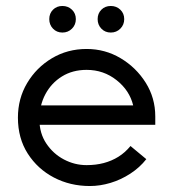

<svg xmlns="http://www.w3.org/2000/svg" viewBox="-20 -616 580 643"><path d="M281 7Q215 7 160.5 -21.5Q106 -50 73 -101.5Q40 -153 40 -222Q40 -286 71 -338Q102 -390 154 -421Q206 -452 270 -452Q332 -452 384 -421Q436 -390 468 -339Q500 -288 500 -226V-198H84V-263H426Q414 -313 370.5 -347.5Q327 -382 270 -382Q223 -382 187.5 -360Q152 -338 132 -300.5Q112 -263 112 -216Q112 -170 135 -135.5Q158 -101 194 -82Q230 -63 270 -63Q301 -63 327.5 -70Q354 -77 376.5 -91Q399 -105 417 -127L470 -83Q448 -55 416.5 -34.5Q385 -14 350 -3.5Q315 7 281 7ZM351 -507Q332 -507 319.5 -520Q307 -533 307 -552Q307 -571 319.5 -583.5Q332 -596 351 -596Q370 -596 383 -583.5Q396 -571 396 -552Q396 -533 383 -520Q370 -507 351 -507ZM189 -507Q170 -507 157.5 -520Q145 -533 145 -552Q145 -571 157.5 -583.5Q170 -596 189 -596Q208 -596 221 -583.5Q234 -571 234 -552Q234 -533 221 -520Q208 -507 189 -507Z"/></svg>

Font: Teachers
Style: Regular
Weight: 400
Designer: Alfredo Marco Pradil, Chank Diesel
Version: Version 1.001